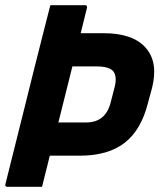

<svg xmlns="http://www.w3.org/2000/svg" viewBox="-22 -720 642 740"><path d="M172 -700H305Q316 -700 313 -689Q301 -641 289 -592H378Q490 -592 539.5 -536Q589 -480 564 -381L549 -326Q523 -220 459 -170Q395 -120 286 -120H170Q155 -60 140 0H7Q-4 0 -1 -11Q36 -157 72 -303Q108 -449 145 -594Q152 -621 158.5 -647Q165 -673 172 -700ZM350 -464H257Q230 -356 203 -248H310Q386 -248 405 -327L419 -381Q431 -425 414 -446Q398 -464 350 -464Z"/></svg>

Font: Recursive Mn Lnr St
Style: Bold Italic
Weight: 700
Italic angle: -15°
Monospace: yes
Version: Version 1.079;hotconv 1.0.112;makeotfexe 2.5.65598; ttfautoh